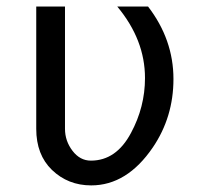

<svg xmlns="http://www.w3.org/2000/svg" viewBox="-20 -557 626 587"><path d="M90.8 -537.1H178.7V-163.1Q178.7 -126 201.7 -95.9Q224.6 -65.9 257.8 -65.9Q335.4 -65.9 380.4 -150.4Q423.3 -230 423.3 -318.4Q423.3 -435.5 338.4 -537.1H432.6Q510.3 -436 510.3 -315.4Q510.3 -199.2 447.3 -106.4Q368.2 9.8 258.8 9.8Q188 9.8 138.7 -37.6Q90.8 -84 90.8 -163.1Z"/></svg>

Font: Consola Mono
Style: Book
Weight: 400
Monospace: yes
Version: Version 2.001